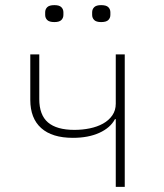

<svg xmlns="http://www.w3.org/2000/svg" viewBox="-20 -728 640 748"><path d="M431 -264H428Q410 -230 367 -210.5Q324 -191 264 -191Q183 -191 140.5 -229Q98 -267 98 -339V-516H133V-342Q133 -280 167 -251Q201 -222 270 -222Q301 -222 330 -228Q359 -234 381.5 -246.5Q404 -259 417.5 -278.5Q431 -298 431 -324V-516H466V0H431ZM192 -642Q172 -642 164 -650Q156 -658 156 -670V-680Q156 -692 164 -700Q172 -708 192 -708Q211 -708 219 -700Q227 -692 227 -680V-670Q227 -658 219 -650Q211 -642 192 -642ZM374 -642Q355 -642 347 -650Q339 -658 339 -670V-680Q339 -692 347 -700Q355 -708 374 -708Q394 -708 402 -700Q410 -692 410 -680V-670Q410 -658 402 -650Q394 -642 374 -642Z"/></svg>

Font: IBM Plex Mono ExtLt
Style: Regular
Weight: 200
Monospace: yes
Designer: Mike Abbink, Paul van der Laan, Pieter van Rosmalen
Foundry: Bold Monday
Version: Version 2.3